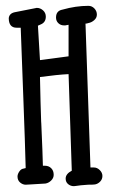

<svg xmlns="http://www.w3.org/2000/svg" viewBox="-20 -645 388 658"><path d="M290 -71H302Q313 -71 322 -62Q331 -53 331 -42Q331 -31 323.5 -23Q316 -15 306 -13Q301 -12 282 -12Q252 -10 242 -8Q241 -8 238 -7.5Q235 -7 233 -7Q222 -7 213.5 -14Q205 -21 205 -33Q205 -49 226 -60L215 -391Q176 -389 117 -381Q119 -283 121 -229Q121 -227 121.5 -221.5Q122 -216 122 -210Q126 -122 127 -77H134Q147 -77 155.5 -68.5Q164 -60 164 -46Q164 -35 155.5 -26.5Q147 -18 136 -16L86 -13Q84 -13 77.5 -12.5Q71 -12 68 -12Q58 -12 49 -19.5Q40 -27 40 -40Q40 -48 46 -57Q52 -66 60 -67L68 -69Q66 -150 60 -308.5Q54 -467 51 -550H37Q10 -550 10 -583Q12 -599 30 -603L106 -618Q118 -618 127.5 -609.5Q137 -601 137 -588Q137 -568 119 -561L110 -557L117 -439L215 -452V-560Q213 -560 209 -559Q205 -558 204 -558H199Q188 -558 180 -565.5Q172 -573 172 -585Q172 -608 194 -612Q240 -625 283 -625Q295 -625 303.5 -616Q312 -607 312 -595Q312 -584 303 -576Q294 -568 283 -566Q277 -564 273 -564Z"/></svg>

Font: Because We Build
Style: Regular
Weight: 400
Designer: Liz Wetzel, Aaron Williamson, Russ McMullin
Foundry: Red Hat
Version: Version 1.000